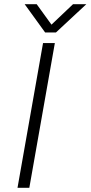

<svg xmlns="http://www.w3.org/2000/svg" viewBox="-20 -890 429 910"><path d="M63 0 184 -686H240L119 0ZM389 -870 245 -736H194L97 -870H154L235 -758H208L326 -870Z"/></svg>

Font: Archivo SemiExpanded Thin
Style: Italic
Weight: 250
Width: 6
Italic angle: -10°
Designer: Hector Gatti
Foundry: Omnibus-Type
Version: Version 2.001